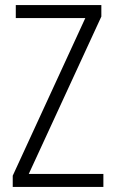

<svg xmlns="http://www.w3.org/2000/svg" viewBox="-20 -734 452 754"><path d="M386 0H30V-44L315 -663H42V-714H378V-669L93 -51H386Z"/></svg>

Font: Noto Sans Sinhala Condensed Light
Style: Regular
Weight: 300
Width: 3
Designer: Jelle Bosma - Monotype Design Team
Foundry: Monotype Imaging Inc.
Version: Version 2.006; ttfautohint (v1.8.4.7-5d5b)